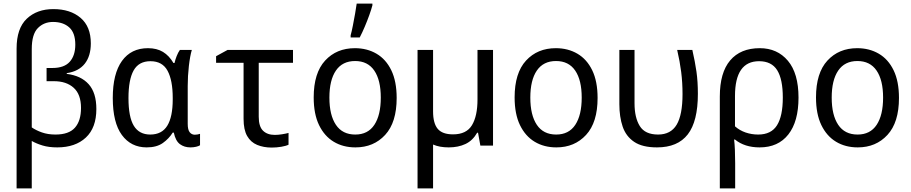

<svg xmlns="http://www.w3.org/2000/svg" viewBox="-20 -816 5107 1076"><path d="M73 -544Q73 -657 130 -711Q187 -765 279 -765Q374 -765 431.5 -716Q489 -667 489 -573Q489 -502 455 -459Q421 -416 354 -406V-402Q434 -392 477 -344Q520 -296 520 -205Q520 -100 461 -45Q402 10 301 10Q254 10 219 -0.5Q184 -11 158 -26V240H73ZM291 -62Q366 -62 400 -100.5Q434 -139 434 -211Q434 -287 393 -324Q352 -361 282 -361H241V-435H274Q340 -435 371 -470Q402 -505 402 -566Q402 -632 368 -662.5Q334 -693 277 -693Q226 -693 192 -658.5Q158 -624 158 -541V-102Q181 -86 214.5 -74Q248 -62 291 -62Z M802 10Q714 10 663 -59.5Q612 -129 612 -267Q612 -403 663.5 -474.5Q715 -546 809 -546Q859 -546 893.5 -525Q928 -504 952 -463H958Q962 -481 970 -501.5Q978 -522 988 -536H1055Q1045 -503 1038.5 -446.5Q1032 -390 1032 -334V-122Q1032 -89 1043 -75Q1054 -61 1072 -61Q1079 -61 1087.5 -62.5Q1096 -64 1101 -66V-2Q1094 3 1079 6.5Q1064 10 1047 10Q1013 10 988.5 -8Q964 -26 954 -73H948Q927 -39 892.5 -14.5Q858 10 802 10ZM822 -62Q887 -62 917.5 -111.5Q948 -161 948 -259V-267Q948 -366 919 -419.5Q890 -473 823 -473Q758 -473 729 -421.5Q700 -370 700 -266Q700 -160 730 -111Q760 -62 822 -62Z M1503 11Q1457 11 1421 -4Q1385 -19 1365 -54Q1345 -89 1345 -150V-464H1191V-501L1255 -536H1622V-464H1430V-162Q1430 -107 1454 -83.5Q1478 -60 1520 -60Q1539 -60 1560.5 -63.5Q1582 -67 1597 -71V-5Q1583 2 1556.5 6.5Q1530 11 1503 11Z M1972 10Q1903 10 1850.5 -21.5Q1798 -53 1768 -115Q1738 -177 1738 -270Q1738 -407 1802 -476.5Q1866 -546 1969 -546Q2037 -546 2090 -515Q2143 -484 2173 -422Q2203 -360 2203 -267Q2203 -130 2138.5 -60Q2074 10 1972 10ZM1971 -62Q2042 -62 2078 -116.5Q2114 -171 2114 -269Q2114 -367 2077.5 -420.5Q2041 -474 1970 -474Q1899 -474 1862.5 -420.5Q1826 -367 1826 -269Q1826 -171 1862.5 -116.5Q1899 -62 1971 -62ZM1945 -618Q1951 -639 1957.5 -672.5Q1964 -706 1970 -739.5Q1976 -773 1979 -796H2067V-786Q2061 -763 2049.5 -731Q2038 -699 2024 -666Q2010 -633 1996 -606H1945Z M2495 10Q2443 10 2407 -6V240H2320V-536H2407V-192Q2407 -125 2433 -94Q2459 -63 2519 -63Q2594 -63 2625 -114.5Q2656 -166 2656 -259V-536H2743V0H2672L2659 -72H2654Q2629 -28 2588.5 -9Q2548 10 2495 10Z M3098 10Q3029 10 2976.5 -21.5Q2924 -53 2894 -115Q2864 -177 2864 -270Q2864 -407 2928 -476.5Q2992 -546 3095 -546Q3163 -546 3216 -515Q3269 -484 3299 -422Q3329 -360 3329 -267Q3329 -130 3264.5 -60Q3200 10 3098 10ZM3097 -62Q3168 -62 3204 -116.5Q3240 -171 3240 -269Q3240 -367 3203.5 -420.5Q3167 -474 3096 -474Q3025 -474 2988.5 -420.5Q2952 -367 2952 -269Q2952 -171 2988.5 -116.5Q3025 -62 3097 -62Z M3662 10Q3580 10 3534 -21Q3488 -52 3469.5 -106.5Q3451 -161 3451 -232V-536H3536V-237Q3536 -157 3565.5 -109.5Q3595 -62 3668 -62Q3739 -62 3772 -117Q3805 -172 3805 -289Q3805 -353 3797.5 -412.5Q3790 -472 3775 -536H3860Q3875 -471 3883 -415Q3891 -359 3891 -290Q3891 -136 3834.5 -63Q3778 10 3662 10Z M4014 -275Q4014 -409 4072 -477.5Q4130 -546 4238 -546Q4336 -546 4395.5 -475.5Q4455 -405 4455 -269Q4455 -135 4398 -62.5Q4341 10 4237 10Q4153 10 4099 -34H4094Q4097 -11 4098.5 24Q4100 59 4100 98V240H4014ZM4229 -62Q4302 -62 4334.5 -114Q4367 -166 4367 -269Q4367 -372 4335.5 -422.5Q4304 -473 4234 -473Q4099 -473 4099 -278V-108Q4125 -85 4158.5 -73.5Q4192 -62 4229 -62Z M4787 10Q4718 10 4665.5 -21.5Q4613 -53 4583 -115Q4553 -177 4553 -270Q4553 -407 4617 -476.5Q4681 -546 4784 -546Q4852 -546 4905 -515Q4958 -484 4988 -422Q5018 -360 5018 -267Q5018 -130 4953.5 -60Q4889 10 4787 10ZM4786 -62Q4857 -62 4893 -116.5Q4929 -171 4929 -269Q4929 -367 4892.5 -420.5Q4856 -474 4785 -474Q4714 -474 4677.5 -420.5Q4641 -367 4641 -269Q4641 -171 4677.5 -116.5Q4714 -62 4786 -62Z"/></svg>

Font: Noto Sans Mono SemiCondensed
Style: Regular
Weight: 400
Width: 4
Designer: Monotype Design Team
Foundry: Monotype Imaging Inc.
Version: Version 2.014